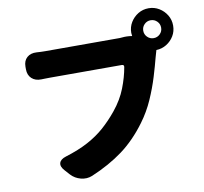

<svg xmlns="http://www.w3.org/2000/svg" viewBox="-95 -969 1190 1120"><g transform="rotate(-10 500.0 -409.0)"><path d="M803 -742Q803 -720 818.5 -704.5Q834 -689 856 -689Q878 -689 893.5 -704.5Q909 -720 909 -742Q909 -764 893.5 -779.5Q878 -795 856 -795Q834 -795 818.5 -779.5Q803 -764 803 -742ZM732 -742Q732 -776 749 -804Q766 -832 794 -849Q822 -866 856 -866Q890 -866 918 -849Q946 -832 963 -804Q980 -776 980 -742Q980 -708 963.5 -680.5Q947 -653 919.5 -636Q892 -619 859 -618L847 -576Q835 -529 816 -466.5Q797 -404 768 -338Q739 -272 696 -214Q629 -123 549 -64Q469 -5 362 40Q330 53 295 44Q260 35 236 9L210 -20Q186 -46 192.5 -67Q199 -88 232 -98Q310 -122 366.5 -152.5Q423 -183 466.5 -221.5Q510 -260 550 -309Q598 -368 622.5 -431Q647 -494 657 -552Q660 -567 645 -567Q620 -567 577.5 -567Q535 -567 484 -567Q433 -567 382 -567Q331 -567 288.5 -567Q246 -567 220 -567Q204 -567 187 -566.5Q170 -566 168 -566Q133 -565 111.5 -585Q90 -605 90 -640V-655Q90 -690 111.5 -709Q133 -728 168 -726Q176 -725 195 -724.5Q214 -724 220 -724Q245 -724 291.5 -724Q338 -724 393.5 -724Q449 -724 503.5 -724Q558 -724 600 -724Q642 -724 661 -724L675 -725Q702 -728 734 -723Z"/></g></svg>

Font: Chiron GoRound TC H
Style: Regular
Weight: 900
Designer: Ryoko NISHIZUKA 西塚涼子 (kana, bopomofo & ideographs); Paul D. Hunt (Latin, Greek & Cyrillic); Sandoll Communications 산돌커뮤니
Foundry: Adobe
Version: Version 1.000;hotconv 1.1.1;makeotfexe 2.6.0